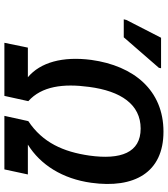

<svg xmlns="http://www.w3.org/2000/svg" viewBox="35 -800 765 875"><g transform="rotate(90 417.5 -362.5)"><path d="M175 0H417L441 -109C373 -170 360 -268 376 -386C395 -531 456 -621 566 -621C676 -621 709 -530 689 -387C672 -269 630 -174 532 -109L508 0H752L775 -107H639C731 -164 795 -265 813 -396C840 -591 767 -725 580 -725C392 -725 280 -591 253 -396C236 -266 264 -164 332 -107H197ZM68 -544H150L289 -704L291 -714H152L71 -556Z"/></g></svg>

Font: Noto Sans SemiCondensed SemiBold
Style: Italic
Weight: 600
Width: 4
Italic angle: -12°
Designer: Monotype Design Team
Foundry: Monotype Imaging Inc.
Version: Version 2.013